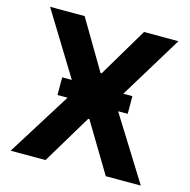

<svg xmlns="http://www.w3.org/2000/svg" viewBox="-106 -832 927 936"><g transform="rotate(15 357.0 -363.5)"><path d="M207.4 -727.3 354 -479.4H359.7L507.1 -727.3H680.8L458.8 -363.6L685.7 0H508.9L359.7 -248.2H354L204.9 0H28.8L256.4 -363.6L33 -727.3ZM179 -321.4V-410.5H533.4V-321.4Z"/></g></svg>

Font: InterMG
Style: Bold
Weight: 700
Designer: Rasmus Andersson
Foundry: rsms
Version: Version 3.019;December 26, 2023;FontCreator 15.0.0.2955 64-b